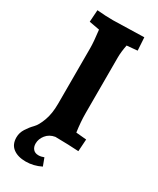

<svg xmlns="http://www.w3.org/2000/svg" viewBox="-227 -778 859 1043"><g transform="rotate(30 202.5 -256.5)"><path d="M125 -163V-512Q125 -551 116 -623L51 -635L56 -710Q109 -705 156 -705L350 -710L355 -629L289 -623Q280 -578 280 -542V-193Q280 -140 289 -77L354 -71L349 5Q289 1 202 0Q167 6 147 31Q127 56 127 85Q127 106 138.5 119.5Q150 133 172 133Q188 133 206 126L224 174Q178 197 129 197Q79 197 49.5 174.5Q20 152 20 108Q20 79 36.5 53Q53 27 72.5 7.5Q92 -12 108.5 -56.5Q125 -101 125 -163Z"/></g></svg>

Font: Andada
Style: Bold
Weight: 700
Designer: Carolina Giovagnoli
Foundry: Carolina Giovagnoli
Version: Version 1.003